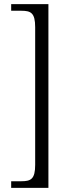

<svg xmlns="http://www.w3.org/2000/svg" viewBox="-20 -780 346 928"><path d="M34 128H214V-760H34V-728H83C129 -728 150 -718 150 -649V17C150 86 129 96 83 96H34Z"/></svg>

Font: Noto Serif Myanmar SemiCondensed Light
Style: Regular
Weight: 300
Width: 4
Designer: Ben Mitchell and the Monotype Design Team
Foundry: Monotype Imaging Inc.
Version: Version 2.106